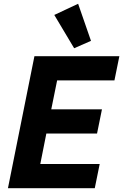

<svg xmlns="http://www.w3.org/2000/svg" viewBox="-20 -995 651 1015"><path d="M372 -740 461 -779 393 -975 267 -916ZM481 0 507 -128H193L225 -289H493L519 -417H251L282 -570H585L611 -698H162L22 0Z"/></svg>

Font: Braiins Sans
Style: Bold Italic
Weight: 700
Italic angle: -11.31°
Designer: Mike Abbink, Paul van der Laan, Pieter van Rosmalen, Jiri Chlebus, Lubos Buracinsky
Foundry: Bold Monday, Sudetype
Version: Version 1.000;hotconv 1.0.109;makeotfexe 2.5.65596